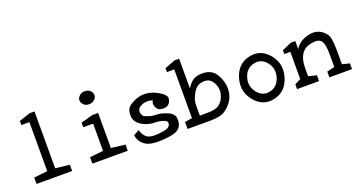

<svg xmlns="http://www.w3.org/2000/svg" viewBox="-45 -1252 3413 1844"><g transform="rotate(-20 1661.5 -330.0)"><path d="M318.4 -80.1 462.9 -63.5V0H98.6V-65.4L237.3 -80.1V-581.1H155.3V-623L269.5 -661.1H318.4Z M769.5 -582Q749 -616.2 772.9 -648.4Q796.9 -680.7 840.8 -678.7Q884.8 -676.8 904.8 -642.6Q924.8 -608.4 900.9 -576.7Q877 -544.9 833 -546.4Q789.1 -547.9 769.5 -582ZM887.7 -80.1 1031.2 -62.5V0H669.9V-65.4L807.6 -80.1V-358.4H707V-405.3L829.1 -438.5H887.7Z M1422.9 -372.1Q1349.6 -398.4 1288.1 -356.4Q1267.6 -343.8 1265.6 -312.5Q1264.6 -294.9 1284.2 -262.7Q1352.5 -230.5 1403.3 -231.4Q1453.1 -232.4 1517.6 -205.1Q1567.4 -186.5 1583 -143.6Q1603.5 -9.8 1458 8.8Q1266.6 35.2 1202.1 -14.6Q1147.5 -54.7 1139.6 -119.1L1197.3 -150.4Q1203.1 -113.3 1238.3 -77.1Q1278.3 -34.2 1424.8 -60.5Q1494.1 -73.2 1489.3 -121.1Q1486.3 -136.7 1471.7 -143.6Q1424.8 -166 1360.4 -166Q1301.8 -166 1241.2 -200.2Q1179.7 -236.3 1172.9 -291Q1164.1 -372.1 1212.9 -405.3Q1365.2 -510.7 1530.3 -399.4Q1541 -391.6 1549.8 -382.8Q1574.2 -358.4 1573.2 -342.8Q1568.4 -294.9 1540 -276.4Q1507.8 -255.9 1460 -268.6Q1429.7 -276.4 1418 -312.5Q1405.3 -347.7 1422.9 -372.1Z M1870.1 -80.1Q1960 -80.1 1995.1 -107.4Q2041 -142.6 2056.6 -207Q2071.3 -271.5 2032.2 -333Q1994.1 -392.6 1908.2 -371.1Q1847.7 -356.4 1807.6 -250Q1796.9 -221.7 1796.9 -163.1V-80.1ZM1871.1 0H1642.6V-71.3L1717.8 -83V-581.1H1642.6V-621.1L1751 -662.1H1796.9V-356.4Q1844.7 -441.4 1919.9 -451.2Q2048.8 -466.8 2098.6 -377Q2153.3 -278.3 2134.8 -185.5Q2117.2 -94.7 2026.4 -32.2Q1979.5 0 1871.1 0Z M2615.2 -170.9Q2641.6 -256.8 2587.9 -324.2Q2534.2 -391.6 2455.1 -373Q2376 -354.5 2350.1 -270.5Q2324.2 -186.5 2377.4 -118.2Q2430.7 -49.8 2509.8 -67.4Q2588.9 -85 2615.2 -170.9ZM2434.6 -450.2Q2556.6 -479.5 2641.1 -378.9Q2725.6 -278.3 2687.5 -147.5Q2649.4 -16.6 2527.8 12.7Q2406.2 42 2321.3 -59.1Q2236.3 -160.2 2274.4 -291Q2312.5 -421.9 2434.6 -450.2Z M3169.9 -209Q3169.9 -303.7 3147.5 -340.8Q3121.1 -385.7 3029.3 -364.3Q2903.3 -335 2903.3 -162.1V-80.1L2986.3 -59.6V0H2761.7V-48.8L2823.2 -80.1V-358.4H2761.7V-397.5L2858.4 -439.5H2903.3V-357.4Q2953.1 -438.5 3063.5 -455.1Q3156.2 -468.8 3219.7 -388.7Q3248 -352.5 3248 -219.7V-77.1L3323.2 -58.6V0H3091.8V-58.6L3169.9 -77.1Z"/></g></svg>

Font: Hopone
Style: Regular
Weight: 400
Foundry: SIL International (SIL)
Version: Version 1.00 September 3, 2015, initial release